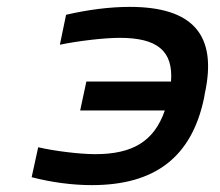

<svg xmlns="http://www.w3.org/2000/svg" viewBox="-20 -529 640 558"><path d="M573 -244 575 -256C613 -428 540 -509 357 -509C300 -509 236 -501 172 -486L154 -399C207 -410 282 -419 328 -419C436 -419 484 -382 477 -292H231L213 -208H459C428 -118 365 -81 257 -81C211 -81 139 -90 91 -101L72 -14C130 1 190 9 247 9C430 9 537 -72 573 -244Z"/></svg>

Font: LT Wave Mono Medium
Style: Italic
Weight: 500
Designer: Daniel Lyons
Version: Version 2.5 (Glyphs App)